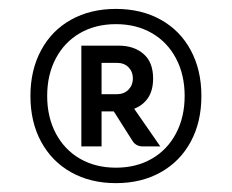

<svg xmlns="http://www.w3.org/2000/svg" viewBox="-20 -749 520 431"><path d="M432.1 -533.7Q432.1 -475.1 408.2 -430.9Q384.3 -386.7 340.8 -362.3Q297.4 -337.9 240.2 -337.9Q183.1 -337.9 139.6 -362.3Q96.2 -386.7 72.3 -430.9Q48.3 -475.1 48.3 -533.7Q48.3 -591.8 72.3 -636.2Q96.2 -680.7 139.6 -704.8Q183.1 -729 240.2 -729Q297.4 -729 340.8 -704.8Q384.3 -680.7 408.2 -636.2Q432.1 -591.8 432.1 -533.7ZM394.5 -533.7Q394.5 -581.1 375.2 -617.7Q356 -654.3 321 -674.6Q286.1 -694.8 240.2 -694.8Q194.3 -694.8 159.4 -674.6Q124.5 -654.3 105.2 -617.7Q85.9 -581.1 85.9 -533.7Q85.9 -486.3 105.2 -449.7Q124.5 -413.1 159.4 -392.8Q194.3 -372.6 240.2 -372.6Q286.1 -372.6 321 -392.8Q356 -413.1 375.2 -449.7Q394.5 -486.3 394.5 -533.7ZM281.2 -504.9 339.8 -420.4H300.3Q284.7 -420.4 276.9 -433.6L235.4 -499H208V-420.4H162.6V-646.5H246.6Q280.8 -646.5 302.2 -627.9Q323.7 -609.4 323.7 -572.8Q323.7 -546.4 312.5 -529.5Q301.3 -512.7 281.2 -504.9ZM208 -537.6H242.2Q258.8 -537.6 268.6 -547.9Q278.3 -558.1 278.3 -572.8Q278.3 -587.9 268.6 -597.9Q258.8 -607.9 242.2 -607.9H208Z"/></svg>

Font: Lycee Sans
Style: Regular
Weight: 400
Designer: Justin Alvin
Foundry: Alkove Design
Version: Version 1.030